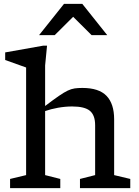

<svg xmlns="http://www.w3.org/2000/svg" viewBox="-20 -980 724 1000"><path d="M294 0H32.5V-48L116 -68V-628.5L7 -667.5V-707L204 -742H225L215 -639V-428Q258.5 -461 286 -480Q313.5 -499 332.5 -508Q351.5 -517 368.8 -519.5Q386 -522 409 -522Q495 -522 534.8 -480.8Q574.5 -439.5 574.5 -358.5V-68L658.5 -48V0H396.5V-48L475.5 -68V-327.5Q475.5 -380 448.2 -402.8Q421 -425.5 356 -425.5Q320 -425.5 282.2 -418.8Q244.5 -412 215 -401.5V-68L294 -48ZM457 -797 361 -892.5 265 -797H183.5L313.5 -960H408.5L538.5 -797Z"/></svg>

Font: Newsreader Caption
Style: Regular
Weight: 400
Designer: Hugues Gentile
Foundry: Production Type
Version: Version 1.001